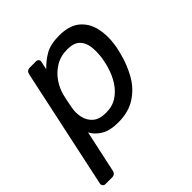

<svg xmlns="http://www.w3.org/2000/svg" viewBox="-217 -672 1003 1003"><g transform="rotate(-45 284.5 -170.0)"><path d="M-5 190Q-15 190 -20.5 183.5Q-26 177 -24 167L118 -497Q123 -520 145 -520H191Q201 -520 206.5 -513.5Q212 -507 209 -497L200 -453Q231 -486 269.5 -508Q308 -530 372 -530Q446 -530 486.5 -496.5Q527 -463 540 -408Q553 -353 543 -290Q541 -274 537.5 -260Q534 -246 530 -230Q514 -168 482.5 -113Q451 -58 398.5 -24Q346 10 270 10Q209 10 173.5 -11.5Q138 -33 121 -65L71 167Q66 190 44 190ZM260 -71Q308 -71 342 -93.5Q376 -116 399 -152.5Q422 -189 434 -231Q439 -246 441.5 -260Q444 -274 447 -289Q453 -331 448.5 -367.5Q444 -404 421.5 -426.5Q399 -449 351 -449Q301 -449 263.5 -426Q226 -403 202 -367.5Q178 -332 169 -295Q165 -279 160.5 -257Q156 -235 153 -218Q146 -183 153.5 -149Q161 -115 186.5 -93Q212 -71 260 -71Z"/></g></svg>

Font: Lubike
Style: Italic
Weight: 400
Italic angle: -12°
Foundry: Honoka55
Version: Version 1.000;July 22, 2022;FontCreator 14.0.0.2862 64-bit